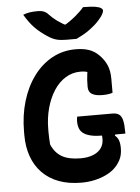

<svg xmlns="http://www.w3.org/2000/svg" viewBox="-63 -997 775 1065"><g transform="rotate(-5 325.0 -464.5)"><path d="M355 -347H551Q575 -347 588.5 -337Q602 -327 607.5 -303.5Q613 -280 613 -239V-230H489Q451 -230 425 -235.5Q399 -241 382.5 -252Q366 -263 359 -280.5Q352 -298 352 -322Q352 -328 353 -335.5Q354 -343 355 -347ZM378 -720Q399 -720 417.5 -717.5Q436 -715 452 -709.5Q468 -704 481.5 -695.5Q495 -687 508 -674Q535 -647 548.5 -615.5Q562 -584 562 -540Q562 -527 562 -513.5Q562 -500 562 -487Q562 -474 562 -462Q552 -458 537.5 -456Q523 -454 505 -454Q467 -454 447 -466Q427 -478 427 -507Q427 -528 428 -544.5Q429 -561 431.5 -579Q434 -597 439 -619L444 -584Q433 -590 420.5 -592Q408 -594 394 -594Q349 -594 311 -570.5Q273 -547 246 -505Q219 -463 204 -408Q189 -353 189 -290V-273Q189 -256 190 -238Q191 -220 192 -206Q212 -159 250.5 -137Q289 -115 354 -115Q395 -115 424.5 -127Q454 -139 469 -160.5Q484 -182 484 -211Q484 -219 483.5 -225.5Q483 -232 482.5 -238Q482 -244 479 -250H566L554 -224Q569 -212 575 -195Q581 -178 581 -151Q581 -114 567 -87Q553 -60 531 -40Q514 -24 485.5 -10Q457 4 421.5 12Q386 20 347 20Q276 20 221.5 -0.5Q167 -21 129.5 -59.5Q92 -98 73 -151.5Q54 -205 54 -270V-289Q54 -380 77.5 -458.5Q101 -537 144.5 -596Q188 -655 247.5 -687.5Q307 -720 378 -720ZM389 -777Q380 -777 370.5 -777Q361 -777 352 -777Q343 -777 333 -777Q302 -777 279.5 -782.5Q257 -788 228 -807Q210 -819 193 -832.5Q176 -846 161 -861.5Q146 -877 132.5 -895.5Q119 -914 106 -936Q124 -943 142.5 -946Q161 -949 186 -949Q210 -949 224 -942.5Q238 -936 248 -924Q267 -904 289.5 -887.5Q312 -871 356 -847L300 -862Q317 -862 334 -862Q351 -862 368 -862L312 -846Q362 -877 392.5 -902.5Q423 -928 440 -949H446Q484 -949 506 -945.5Q528 -942 538.5 -935.5Q549 -929 549 -921Q549 -914 543 -902Q537 -890 523 -874Q511 -859 495.5 -845.5Q480 -832 463 -819.5Q446 -807 427 -796.5Q408 -786 389 -777Z"/></g></svg>

Font: Recursive Casual
Style: Bold
Weight: 700
Version: Version 1.085